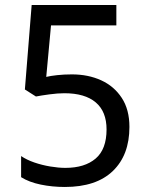

<svg xmlns="http://www.w3.org/2000/svg" viewBox="-20 -734 591 764"><path d="M238 10Q188 10 142 0.5Q96 -9 64 -29V-113Q86 -98 116.5 -87.5Q147 -77 180 -71.5Q213 -66 240 -66Q317 -66 360.5 -103Q404 -140 404 -219Q404 -290 361 -326.5Q318 -363 236 -363Q210 -363 176.5 -358.5Q143 -354 123 -350L79 -378L106 -714H443V-633H183L164 -428Q180 -432 207.5 -435Q235 -438 266 -438Q331 -438 382.5 -414.5Q434 -391 464.5 -344.5Q495 -298 495 -229Q495 -117 429 -53.5Q363 10 238 10Z"/></svg>

Font: telugu115
Style: Regular
Weight: 400
Designer: Jelle Bosma - Monotype Design Team
Foundry: Monotype Imaging Inc.
Version: Version 2.003